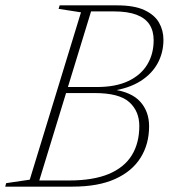

<svg xmlns="http://www.w3.org/2000/svg" viewBox="-46 -696 634 716"><path d="M280 -653.5 285 -676H391Q454.5 -676 492.2 -658.5Q530 -641 546.8 -612Q563.5 -583 563.5 -547.5Q563.5 -500 542 -460.2Q520.5 -420.5 477.8 -393.5Q435 -366.5 371 -357L374 -362.5Q444.5 -353 477.2 -316.5Q510 -280 510 -225Q510 -158.5 478.2 -107.8Q446.5 -57 383.2 -28.5Q320 0 224.5 0H78.5L87 -23H211.5Q301.5 -23 359.5 -47.2Q417.5 -71.5 445.5 -117Q473.5 -162.5 473.5 -226Q473.5 -281.5 436 -315.2Q398.5 -349 306.5 -349H185.5L194.5 -371.5H315.5Q386 -371.5 433 -394Q480 -416.5 503.5 -455.8Q527 -495 527 -546Q527 -580.5 511.5 -604.5Q496 -628.5 463.2 -641Q430.5 -653.5 377.5 -653.5ZM256 -650 172.5 -663 176.5 -676H300.5L93.5 0H-26.5L-23 -13L65 -26Z"/></svg>

Font: Newsreader 16pt 16pt ExtraLight
Style: Italic
Weight: 250
Italic angle: -17°
Version: Version 1.003